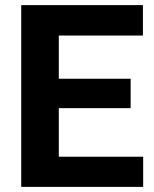

<svg xmlns="http://www.w3.org/2000/svg" viewBox="-20 -731 602 751"><path d="M491 -308V-423H210V-592H539V-711H63V0H540V-118H210V-308Z"/></svg>

Font: Asimov
Style: Regular
Weight: 500
Designer: Google
Version: Version 2.000980; 2014